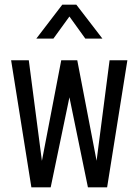

<svg xmlns="http://www.w3.org/2000/svg" viewBox="-20 -800 592 820"><path d="M114 0 27.5 -542.5H103L159 -113L241.5 -542.5H310L392.5 -113.5L448 -542.5H524L437.5 0H355.5L276.5 -384.5L196.5 0ZM135 -635 246 -780H306L417.5 -635H344.5L276.5 -729.5L208 -635Z"/></svg>

Font: Mohave
Style: Regular
Weight: 400
Designer: Gumpita Rahayu
Foundry: Tokotype
Version: Version 2.003; ttfautohint (v1.8.3)